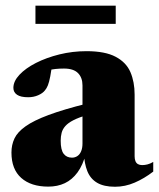

<svg xmlns="http://www.w3.org/2000/svg" viewBox="-20 -662 576 696"><path d="M297 -287 295.5 -245Q265 -236 246 -226.2Q227 -216.5 217 -205.2Q207 -194 203.5 -180.8Q200 -167.5 200 -152Q200 -118.5 210.8 -104.5Q221.5 -90.5 241 -90.5Q252 -90.5 260.8 -96.5Q269.5 -102.5 274.2 -114Q279 -125.5 279 -141.5V-352.5Q279 -380.5 262.8 -397Q246.5 -413.5 212 -413.5Q195.5 -413.5 181.5 -412Q167.5 -410.5 156.5 -407.5L171 -445.5Q166.5 -407 162.2 -385.2Q158 -363.5 153.5 -352.5Q149 -341.5 143 -334.5Q135 -324 118.5 -316.8Q102 -309.5 82 -309.5Q55 -309.5 41.8 -318.5Q28.5 -327.5 28.5 -343.5Q28.5 -367.5 50.5 -391Q72.5 -414.5 110.2 -433.8Q148 -453 195.5 -464.8Q243 -476.5 293.5 -476.5Q361 -476.5 399.2 -456.2Q437.5 -436 452.8 -400.5Q468 -365 468 -319V-95.5Q468 -85 471 -77.8Q474 -70.5 480.2 -67Q486.5 -63.5 495.5 -63.5Q504.5 -63.5 514.5 -66Q524.5 -68.5 535.5 -75V-40Q503 -15 468.2 0Q433.5 15 397 15Q356.5 15 332 0.5Q307.5 -14 296.5 -41.8Q285.5 -69.5 284 -108.5L291.5 -106Q280.5 -63.5 261 -37Q241.5 -10.5 215 2Q188.5 14.5 155 14.5Q92.5 14.5 57 -17Q21.5 -48.5 21.5 -109Q21.5 -137 32.5 -160.2Q43.5 -183.5 72.8 -204.2Q102 -225 156.2 -245.2Q210.5 -265.5 297 -287ZM108.5 -575.5V-641.5H399.5V-575.5Z"/></svg>

Font: Newsreader 36pt ExtraBold
Style: Regular
Weight: 800
Designer: Hugues Gentile
Foundry: Production Type
Version: Version 1.003